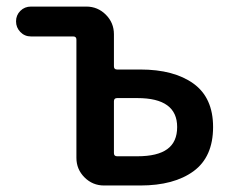

<svg xmlns="http://www.w3.org/2000/svg" viewBox="-20 -570 720 590"><path d="M299.8 0Q264.6 0 239.7 -24.9Q214.8 -49.8 214.8 -85V-448.2Q214.8 -458 205.1 -458H75.2Q55.7 -458 42.5 -471.7Q29.3 -485.4 29.3 -504.4Q29.3 -523.4 42.5 -536.6Q55.7 -549.8 75.2 -549.8H245.1Q280.3 -549.8 305.2 -524.9Q330.1 -500 330.1 -464.8V-366.2Q330.1 -356.4 339.8 -356.4H411.1Q514.6 -356.4 574.7 -313Q634.8 -269.5 634.8 -179.7Q634.8 -87.9 574.7 -43.9Q514.6 0 411.1 0ZM330.1 -99.6Q330.1 -89.8 339.8 -89.8H402.3Q463.9 -89.8 494.1 -111.8Q524.4 -133.8 524.4 -179.7Q524.4 -268.6 402.3 -268.6H339.8Q330.1 -268.6 330.1 -258.8Z"/></svg>

Font: Gen Jyuu GothicX Medium
Style: Regular
Weight: 500
Designer: Ryoko NISHIZUKA (kana &amp; ideographs); Paul D. Hunt (Latin, Greek &amp; Cyrillic); Wenlong ZHANG (bopomofo); Sandoll C
Version: Version 1.058.20140828